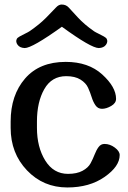

<svg xmlns="http://www.w3.org/2000/svg" viewBox="-20 -815 563 847"><path d="M54 -643Q56 -648 66.5 -654Q77 -660 90.5 -666.5Q104 -673 110 -677Q154 -707 184.5 -738Q215 -769 227 -782Q239 -795 252 -795Q271 -795 283 -782Q295 -769 323.5 -738Q352 -707 395 -677Q401 -673 414.5 -666.5Q428 -660 438.5 -654Q449 -648 451 -643Q457 -631 447.5 -617.5Q438 -604 416 -603Q382 -603 253 -697Q122 -603 89 -603Q67 -604 57.5 -617.5Q48 -631 54 -643ZM280 -48Q319 -48 344 -61.5Q369 -75 379.5 -94.5Q390 -114 397.5 -133.5Q405 -153 415 -166.5Q425 -180 441 -180Q465 -180 486.5 -164Q508 -148 508 -131Q508 -81 441.5 -34.5Q375 12 277 12Q171 12 99 -63.5Q27 -139 27 -251V-279Q27 -395 90.5 -468.5Q154 -542 270 -542Q370 -542 431 -486.5Q492 -431 492 -379Q492 -360 470.5 -347.5Q449 -335 430 -335Q412 -335 401.5 -350Q391 -365 384.5 -386Q378 -407 368.5 -428Q359 -449 335 -464Q311 -479 272 -479Q208 -479 175.5 -422Q143 -365 143 -279V-251Q143 -166 179.5 -107Q216 -48 280 -48Z"/></svg>

Font: Coupeur_Texte
Style: Regular
Weight: 400
Designer: Léa Rolland
Version: Version 1.000;PS 001.000;hotconv 1.0.88;makeotf.lib2.5.64775